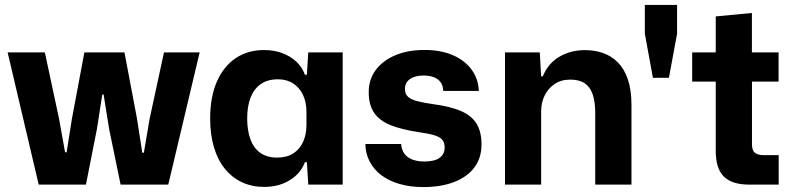

<svg xmlns="http://www.w3.org/2000/svg" viewBox="-20 -749 3214 779"><path d="M137 0 11 -536.3H162L219.7 -266.7L244 -131.3H250.3L271.7 -266.7L322.3 -536.3H485L536 -266.7L557.3 -129.3H563.7L587 -266.7L645.3 -536.3H790L662.7 0H469.3L422.7 -226L400.3 -365.7H395L373.3 -226L328.7 0Z M1051.1 9.4Q1002.4 9.4 962.1 -9.4Q921.7 -28.3 892.7 -63.9Q863.7 -99.4 848.2 -151.1Q832.7 -202.7 832.7 -268.3Q832.7 -356.3 860.2 -418.4Q887.7 -480.6 936.7 -513.3Q985.7 -546 1051.1 -546Q1091.6 -546 1125 -533.6Q1158.4 -521.1 1182.4 -498.7Q1206.3 -476.3 1217.1 -445.9H1225.1L1230.7 -536.3H1370.4V0H1230.7L1225.1 -91H1217.1Q1200.7 -45.9 1156.1 -18.2Q1111.6 9.4 1051.1 9.4ZM1104.1 -109.6Q1144.1 -109.6 1170.6 -127Q1197 -144.4 1210.2 -174.4Q1223.4 -204.4 1223.4 -241.9V-295Q1223.4 -333.9 1209.5 -363.6Q1195.6 -393.4 1169.5 -410.4Q1143.4 -427.3 1107.7 -427.3Q1066 -427.3 1038.3 -408Q1010.6 -388.7 996.7 -353.1Q982.9 -317.6 982.9 -268.3Q982.9 -220.3 996 -184.2Q1009.1 -148.1 1036.1 -128.9Q1063.1 -109.6 1104.1 -109.6Z M1697.7 10Q1643.9 10 1600.9 -2.6Q1558 -15.1 1527.4 -38.1Q1496.7 -61.1 1479.9 -93.5Q1463 -125.9 1462.4 -164.7H1607.3Q1609.6 -140.3 1621.6 -124.4Q1633.7 -108.6 1654.5 -101.1Q1675.3 -93.7 1701.6 -93.7Q1742.7 -93.7 1763.4 -108.6Q1784.1 -123.6 1784.1 -149.9Q1784.1 -171.4 1773.9 -182.7Q1763.6 -194 1741.1 -200.6Q1718.7 -207.3 1681.1 -212.4Q1611.6 -222.9 1566 -240.7Q1520.4 -258.6 1498.2 -290.9Q1476 -323.3 1476 -375Q1476 -426.6 1504.4 -464.9Q1532.7 -503.1 1583.7 -524.7Q1634.7 -546.3 1702.6 -546.3Q1767.7 -546.3 1816.2 -525.6Q1864.7 -505 1892.6 -467.6Q1920.4 -430.3 1922.9 -380.1H1778.3Q1777.7 -402 1767.5 -415.6Q1757.3 -429.3 1739.8 -435.9Q1722.3 -442.6 1698.6 -442.6Q1663.6 -442.6 1643.3 -428.2Q1623 -413.9 1623 -388.3Q1623 -368.6 1634.6 -357.1Q1646.3 -345.6 1672.4 -338.7Q1698.4 -331.9 1740 -326Q1806.1 -317.3 1849.2 -299Q1892.3 -280.7 1912.9 -248.1Q1933.6 -215.6 1933.6 -162.9Q1933.6 -107.6 1904.2 -69Q1874.9 -30.4 1821.7 -10.2Q1768.6 10 1697.7 10Z M2028.9 0V-536.3H2170L2175.6 -439.3H2182.4Q2204.1 -492.7 2250.2 -519.2Q2296.3 -545.7 2352.6 -545.7Q2392.9 -545.7 2427.4 -533.6Q2461.9 -521.4 2487.6 -495.1Q2513.3 -468.9 2527.6 -426.4Q2542 -383.9 2542 -323.6V0H2395V-291.9Q2395 -337 2384.4 -366.9Q2373.9 -396.9 2351.9 -411.4Q2329.9 -426 2294 -426Q2256.3 -426 2229.9 -408Q2203.6 -390 2189.6 -361.1Q2175.6 -332.3 2175.6 -298.3V0Z M2629 -433.4 2596.3 -612.3V-729H2727.1V-612.3L2694 -433.4Z M3019.3 0Q2950 0 2917 -32.5Q2884 -65 2884 -136.3V-417.9H2788.4V-536.3H2884V-682.4L3030.7 -696.4V-536.3H3138.9V-417.9H3031V-163.1Q3031 -138.4 3043.1 -129Q3055.3 -119.6 3076.6 -119.6H3139.4V0Z"/></svg>

Font: Mona Sans ExtraLight
Style: Regular
Weight: 200
Designer: Deni Anggara
Foundry: GitHub
Version: Version 2.000